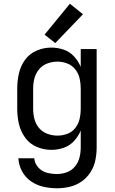

<svg xmlns="http://www.w3.org/2000/svg" viewBox="-20 -792 616 1025"><path d="M284 213Q319 213 353 205Q387 197 415.5 177Q444 157 463 127.5Q482 98 489 63.5Q496 29 496 -5V-530H411V-435Q398 -466 375 -491Q352 -516 320 -527Q288 -538 254 -538Q214 -538 176 -522Q138 -506 114 -473Q90 -440 81 -400Q72 -360 72 -320V-210Q72 -170 81 -130.5Q90 -91 114 -57.5Q138 -24 176 -8Q214 8 254 8Q288 8 320 -3Q352 -14 375 -39Q398 -64 411 -95V-5Q411 22 404.5 48.5Q398 75 380.5 96.5Q363 118 337 127.5Q311 137 284 137Q257 137 230 130Q203 123 184 101.5Q165 80 163 53H78Q80 89 97.5 122Q115 155 145.5 176Q176 197 212 205Q248 213 284 213ZM287 -68Q260 -68 233.5 -77.5Q207 -87 189 -108Q171 -129 164 -156Q157 -183 157 -210V-320Q157 -348 164 -374.5Q171 -401 189 -422.5Q207 -444 233.5 -453.5Q260 -463 287 -463Q314 -463 339.5 -453Q365 -443 382 -421.5Q399 -400 405 -373.5Q411 -347 411 -320V-210Q411 -183 405 -157Q399 -131 382 -109Q365 -87 339.5 -77.5Q314 -68 287 -68ZM275 -562 423 -716 353 -772 218 -607Z"/></svg>

Font: Iosevka Sparkle
Style: Regular
Weight: 400
Designer: Belleve Invis
Foundry: Belleve Invis
Version: Version 4.5.0; ttfautohint (v1.8.3)